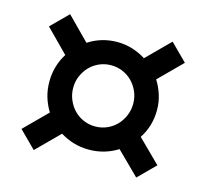

<svg xmlns="http://www.w3.org/2000/svg" viewBox="-77 -687 704 655"><g transform="rotate(15 275.0 -360.0)"><path d="M94 -120 35 -179 114 -258Q100 -281 92.5 -306Q85 -331 85 -360Q85 -388 92.5 -413.5Q100 -439 114 -461L35 -541L94 -600L173 -520Q196 -535 221.5 -542.5Q247 -550 275 -550Q303 -550 328.5 -542Q354 -534 376 -520L456 -600L515 -541L435 -461Q449 -439 457 -413.5Q465 -388 465 -360Q465 -332 457.5 -306.5Q450 -281 435 -258L515 -179L456 -120L376 -199Q354 -185 328.5 -177.5Q303 -170 275 -170Q246 -170 221 -177.5Q196 -185 173 -199ZM275 -252Q297 -252 316.5 -260.5Q336 -269 350 -283.5Q364 -298 372.5 -318Q381 -338 381 -360Q381 -383 372.5 -402.5Q364 -422 350 -436.5Q336 -451 316.5 -459.5Q297 -468 275 -468Q253 -468 233.5 -459.5Q214 -451 200 -436.5Q186 -422 177.5 -402.5Q169 -383 169 -360Q169 -338 177.5 -318Q186 -298 200 -283.5Q214 -269 233.5 -260.5Q253 -252 275 -252Z"/></g></svg>

Font: Golos Text VF
Style: Regular
Weight: 400
Designer: A.Korolkova, Vitaly Kuzmin
Foundry: ParaType Ltd
Version: Version 2.003